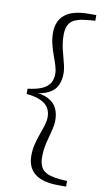

<svg xmlns="http://www.w3.org/2000/svg" viewBox="-102 -821 578 1042"><g transform="rotate(10 186.5 -300.5)"><path d="M43 -286V-315Q93 -321 122.5 -334.5Q152 -348 164.5 -369.5Q177 -391 177 -419Q177 -440 169.5 -464.5Q162 -489 151.5 -517Q141 -545 133.5 -576Q126 -607 126 -639Q126 -704 168.5 -738.5Q211 -773 300 -773H341V-742L305 -739Q237 -734 211 -711Q185 -688 185 -637Q185 -596 194 -558.5Q203 -521 212 -488.5Q221 -456 221 -429Q221 -393 207.5 -364Q194 -335 160 -317.5Q126 -300 67 -297V-304Q126 -302 160 -284Q194 -266 207.5 -237Q221 -208 221 -173Q221 -145 212 -112.5Q203 -80 194 -42Q185 -4 185 37Q185 87 211 110Q237 133 305 139L341 141V172H300Q211 172 168.5 138Q126 104 126 39Q126 6 133.5 -24.5Q141 -55 151.5 -83.5Q162 -112 169.5 -137Q177 -162 177 -182Q177 -210 164.5 -231.5Q152 -253 122.5 -267Q93 -281 43 -286Z"/></g></svg>

Font: Noto Serif TC ExtraLight Light
Style: Regular
Weight: 300
Version: Version 2.003-H1;hotconv 1.1.1;makeotfexe 2.6.0